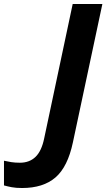

<svg xmlns="http://www.w3.org/2000/svg" viewBox="-177 -734 534 964"><path d="M-66 210Q-97 210 -118 206Q-139 202 -157 197V73Q-140 77 -120.5 80Q-101 83 -77 83Q-29 83 1.5 53.5Q32 24 45 -40L188 -714H337L189 -19Q163 104 101.5 157Q40 210 -66 210Z"/></svg>

Font: BC Sans
Style: Bold Italic
Weight: 700
Italic angle: -12°
Designer: Monotype Design Team
Province of B.C.
Foundry: Monotype Imaging Inc.
Version: Version 2.000;GOOG;noto-source:20170915:90ef993387c0